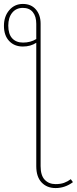

<svg xmlns="http://www.w3.org/2000/svg" viewBox="-62 -757 390 974"><path d="M308 167Q268 197 220 197Q176 197 149 168.5Q122 140 122 86V-540Q93 -521 54 -521Q11 -521 -15.5 -549Q-42 -577 -42 -626Q-42 -674 -15 -705.5Q12 -737 54 -737Q96 -737 120 -709Q144 -681 144 -637V86Q144 133 165 155Q186 177 220 177Q245 177 263 170.5Q281 164 297 152ZM122 -559V-636Q122 -674 104.5 -695.5Q87 -717 54 -717Q20 -717 0 -692.5Q-20 -668 -20 -627Q-20 -584 0 -562.5Q20 -541 55 -541Q93 -541 122 -559Z"/></svg>

Font: Fira Sans Thin
Style: Regular
Weight: 100
Designer: bBox Type GmbH & Carrois Corporate GbR & Edenspiekermann AG
Foundry: bBox Type GmbH & Carrois Corporate GbR & Edenspiekermann AG
Version: Version 4.301